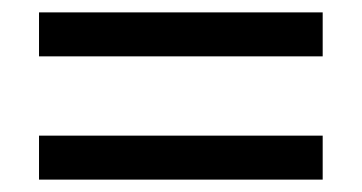

<svg xmlns="http://www.w3.org/2000/svg" viewBox="-20 -507 585 310"><path d="M43 -487H501V-416H43ZM43 -288H501V-217H43Z"/></svg>

Font: Noto Sans Adlam New
Style: Regular
Weight: 400
Designer: Mark Jamra, Neil Patel
Foundry: JamraPatel LLC
Version: Version 3.000